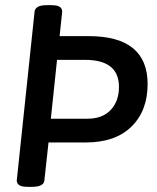

<svg xmlns="http://www.w3.org/2000/svg" viewBox="-20 -722 607 744"><path d="M89 2Q64 2 54.5 -4.5Q45 -11 45 -23L114 -677Q115 -688 126 -695Q137 -702 162 -702H177Q202 -702 211.5 -695.5Q221 -689 221 -677L211 -582H324Q552 -582 552 -396Q552 -293 489.5 -231.5Q427 -170 313 -170H168L152 -23Q150 2 104 2ZM177 -262H319Q377 -262 409 -296Q441 -330 441 -385Q441 -490 310 -490H201Z"/></svg>

Font: Asap Medium
Style: Italic
Weight: 500
Italic angle: -6°
Designer: Pablo Cosgaya
Foundry: Omnibus-Type
Version: Version 3.001; ttfautohint (v1.8.3)